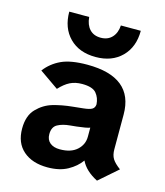

<svg xmlns="http://www.w3.org/2000/svg" viewBox="-107 -773 744 866"><g transform="rotate(15 265.5 -340.0)"><path d="M514 -64 427 12Q370 -17 349 -61Q327 -30 289 -9Q251 12 195 12Q124 12 82 -24.5Q40 -61 40 -128Q40 -188 71.5 -220.5Q103 -253 144 -265Q185 -277 235 -282L283 -287Q312 -290 323.5 -297Q335 -304 336 -320Q334 -350 316.5 -371Q299 -392 250 -392Q218 -392 194 -380Q170 -368 145 -341L56 -403Q85 -441 129 -461.5Q173 -482 250 -482Q466 -482 466 -307V-145Q466 -118 476.5 -101Q487 -84 514 -64ZM336 -169V-211Q320 -205 275 -200L245 -197Q211 -194 188 -181.5Q165 -169 165 -135Q165 -109 182 -95Q199 -81 228 -81Q280 -81 308 -106.5Q336 -132 336 -169ZM109 -692H202Q205 -656 224 -635.5Q243 -615 276 -615Q309 -615 328.5 -636Q348 -657 350 -692H443Q443 -616 397.5 -570.5Q352 -525 276 -525Q199 -525 154 -570.5Q109 -616 109 -692Z"/></g></svg>

Font: KoHo
Style: Bold
Weight: 700
Designer: Cadson Demak & Katatrad Team
Foundry: Cadson Demak Co.,Ltd.
Version: Version 1.000; ttfautohint (v1.6)